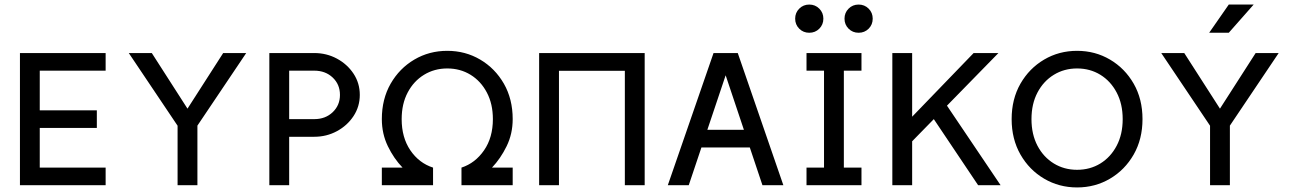

<svg xmlns="http://www.w3.org/2000/svg" viewBox="-20 -821 5722 851"><path d="M409.2 -332H156.2V-507.8H448.2V-585.9H68.4V0H448.2V-78.1H156.2V-253.9H409.2Z M794.4 -223.1 827.1 -222.7 1071.3 -585.9H969.2L811 -339.4L652.8 -585.9H550.8ZM767.1 0H855V-293H767.1Z M1261.7 -507.8H1373Q1422.4 -507.8 1454.6 -477.3Q1486.8 -446.8 1486.8 -400.4Q1486.8 -354.5 1454.6 -323.7Q1422.4 -293 1373 -293H1261.7ZM1173.8 0H1261.7V-214.8H1373Q1427.2 -214.8 1473.1 -239.5Q1519 -264.2 1546.9 -306.4Q1574.7 -348.6 1574.7 -400.4Q1574.7 -452.6 1546.9 -494.6Q1519 -536.6 1473.1 -561.3Q1427.2 -585.9 1373 -585.9H1173.8Z M1672.4 0H1899.4V-78.1H1672.4ZM2252.4 0V-78.1H2025.4V0ZM1672.4 -293Q1672.4 -228 1699 -173.1Q1725.6 -118.2 1764.2 -78.1H1899.4Q1837.4 -98.1 1798.8 -154.8Q1760.3 -211.4 1760.3 -293Q1760.3 -360.4 1786.9 -410.9Q1813.5 -461.4 1859.4 -489.5Q1905.3 -517.6 1962.4 -517.6Q2020 -517.6 2065.7 -489.5Q2111.3 -461.4 2137.9 -410.9Q2164.6 -360.4 2164.6 -293Q2164.6 -211.4 2125.5 -154.8Q2086.4 -98.1 2025.4 -78.1H2160.6Q2198.7 -118.2 2225.6 -173.1Q2252.4 -228 2252.4 -293Q2252.4 -381.8 2213.4 -450Q2174.3 -518.1 2108.4 -556.9Q2042.5 -595.7 1962.4 -595.7Q1882.3 -595.7 1816.4 -556.9Q1750.5 -518.1 1711.4 -450Q1672.4 -381.8 1672.4 -293Z M2837.4 -585.9H2369.6V0H2457.5V-507.3H2749.5V0H2837.4Z M3047.9 -245.6V-167.5H3335.4V-245.6ZM3196.3 -487.3 3359.4 0H3452.1L3250 -585.9H3142.6L2939.9 0H3032.7Z M3554.7 -585.9V-507.8H3632.3V-78.1H3554.7V0H3798.3V-78.1H3720.2V-507.8H3798.3V-585.9ZM3723.1 -738.3Q3723.1 -711.9 3741.2 -693.8Q3759.3 -675.8 3785.6 -675.8Q3812 -675.8 3830.1 -693.8Q3848.1 -711.9 3848.1 -738.3Q3848.1 -764.6 3830.1 -782.7Q3812 -800.8 3785.6 -800.8Q3759.3 -800.8 3741.2 -782.7Q3723.1 -764.6 3723.1 -738.3ZM3504.4 -738.3Q3504.4 -711.9 3522.5 -693.8Q3540.5 -675.8 3566.9 -675.8Q3593.3 -675.8 3611.3 -693.8Q3629.4 -711.9 3629.4 -738.3Q3629.4 -764.6 3611.3 -782.7Q3593.3 -800.8 3566.9 -800.8Q3540.5 -800.8 3522.5 -782.7Q3504.4 -764.6 3504.4 -738.3Z M4104.5 -314.5 4315.4 0H4415L4170.4 -362.8ZM4022.9 -194.8 4405.3 -585.9Q4396.5 -585.9 4381.6 -585.9Q4366.7 -585.9 4350.3 -585.9Q4334 -585.9 4319.1 -585.9Q4304.2 -585.9 4295.4 -585.9L4022.9 -303.7V-585.9H3935.1V0H4022.9Z M4753.9 -68.4Q4696.8 -68.4 4650.9 -96.4Q4605 -124.5 4578.4 -175Q4551.8 -225.6 4551.8 -293Q4551.8 -360.4 4578.4 -410.9Q4605 -461.4 4650.9 -489.5Q4696.8 -517.6 4753.9 -517.6Q4811.5 -517.6 4857.2 -489.5Q4902.8 -461.4 4929.4 -410.9Q4956.1 -360.4 4956.1 -293Q4956.1 -225.6 4929.4 -175Q4902.8 -124.5 4857.2 -96.4Q4811.5 -68.4 4753.9 -68.4ZM4753.9 -595.7Q4673.8 -595.7 4607.9 -556.9Q4542 -518.1 4502.9 -450Q4463.9 -381.8 4463.9 -293Q4463.9 -204.6 4502.9 -136.2Q4542 -67.9 4607.9 -29.1Q4673.8 9.8 4753.9 9.8Q4834 9.8 4899.9 -29.1Q4965.8 -67.9 5004.9 -136.2Q5043.9 -204.6 5043.9 -293Q5043.9 -381.8 5004.9 -450Q4965.8 -518.1 4899.9 -556.9Q4834 -595.7 4753.9 -595.7Z M5370.6 -223.1 5403.3 -222.7 5647.5 -585.9H5545.4L5387.2 -339.4L5229 -585.9H5127ZM5343.3 0H5431.2V-293H5343.3ZM5426.3 -675.8H5339.4L5426.3 -800.8H5536.6Z"/></svg>

Font: Giphurs SC
Style: Regular
Weight: 400
Version: Version 0.920